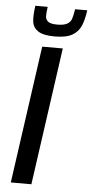

<svg xmlns="http://www.w3.org/2000/svg" viewBox="-60 -923 456 957"><g transform="rotate(5 168.5 -444.0)"><path d="M32 0ZM32 0 129 -688H232L135 0ZM186 -744Q129 -744 103 -761.5Q77 -779 73.5 -808.5Q70 -838 77 -888H139Q134 -855 135 -839Q136 -823 149 -813.5Q162 -804 194 -804Q227 -804 243.5 -813.5Q260 -823 265.5 -839.5Q271 -856 276 -888H337Q330 -839 317 -809Q304 -779 274 -761.5Q244 -744 186 -744Z"/></g></svg>

Font: Assailand Medium
Style: Italic
Weight: 500
Italic angle: -8°
Designer: Hector Gatti with collaboration of the Omnibus-Type team
Foundry: Omnibus-Type
Version: Version 0.072;October 19, 2019;FontCreator 12.0.0.2547 64-bi